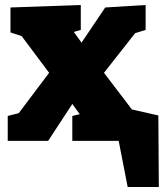

<svg xmlns="http://www.w3.org/2000/svg" viewBox="-20 -565 662 770"><path d="M615 -102 617 185H492L456 0H270V-100L300 -107L270 -148L173 0H11V-100L55 -111L177 -273L67 -420L22 -435V-535L304 -545V-445L276 -437L307 -394L402 -535L564 -545V-445L522 -432L397 -273L509 -126Z"/></svg>

Font: Bitter Pro Black
Style: Regular
Weight: 900
Designer: Sol Matas, and Bitter project Authors
Foundry: Sol Matas
Version: Version 1.010